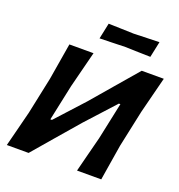

<svg xmlns="http://www.w3.org/2000/svg" viewBox="-159 -1048 1102 1181"><g transform="rotate(20 392.5 -458.0)"><path d="M17 0Q32 -58.5 45.8 -112.8Q59.5 -167 76.5 -234L127 -473.5Q139 -544 148 -599.2Q157 -654.5 167 -713H325Q310 -654 296 -599Q282 -544 264.5 -475L214.5 -240H225L391 -422Q451 -492.5 512.8 -564.2Q574.5 -636 640.5 -713H785Q769.5 -653 755.8 -598.5Q742 -544 724 -473L673 -234Q662 -165 653 -111.2Q644 -57.5 635 0H476.5Q491.5 -59 505.2 -112.8Q519 -166.5 536 -232.5L587.5 -475H577.5L407.5 -288.5Q335 -204.5 275 -134.8Q215 -65 159.5 0ZM328.5 -811.5 350.5 -915.5Q387 -914.5 429.5 -913.2Q472 -912 515.5 -910.5Q560 -912 602.5 -913.2Q645 -914.5 683 -915.5L661 -811.5Q623.5 -812.5 581.8 -813.5Q540 -814.5 496 -816Q451.5 -814.5 408.8 -813.5Q366 -812.5 328.5 -811.5Z"/></g></svg>

Font: Commissioner Loud SemiBold
Style: Italic
Weight: 600
Italic angle: -12°
Designer: Kostas Bartsokas
Foundry: Kostas Bartsokas
Version: Version 1.000; ttfautohint (v1.8.3)